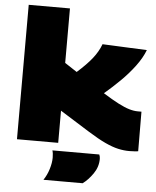

<svg xmlns="http://www.w3.org/2000/svg" viewBox="-62 -792 858 1053"><g transform="rotate(5 367.5 -265.5)"><path d="M672 11Q642 11 610.5 4Q579 -3 539 -21.5Q499 -40 443 -75L280 -177V0H53V-740H280V-440L347 -396Q399 -442 429.5 -480.5Q460 -519 475 -560L720 -549Q703 -505 669.5 -460Q636 -415 593 -372.5Q550 -330 506 -293Q557 -261 592 -243Q627 -225 652.5 -217.5Q678 -210 700 -210Q705 -210 709.5 -210Q714 -210 720 -210L721 8Q710 9 699 10Q688 11 672 11ZM217 209Q236 181 246.5 146.5Q257 112 257 84Q257 60 252 44H510Q515 55 515 68Q515 112 489 149.5Q463 187 433 209Z"/></g></svg>

Font: Georama Extended Black
Style: Regular
Weight: 900
Width: 7
Designer: Jean-Baptiste Levee
Foundry: Production Type
Version: Version 1.000